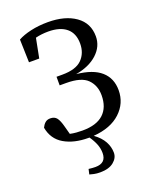

<svg xmlns="http://www.w3.org/2000/svg" viewBox="-164 -777 883 1092"><g transform="rotate(-20 278.0 -231.5)"><path d="M254 14Q167 14 108 -20.5Q49 -55 36 -127Q44 -144 56 -154.5Q68 -165 87 -165Q113 -165 126 -148Q139 -131 149 -92L162 -44Q181 -40 200 -38.5Q219 -37 237 -37Q322 -37 364.5 -76.5Q407 -116 407 -189Q407 -248 370 -285.5Q333 -323 241 -323H202V-375H237Q320 -375 356.5 -412Q393 -449 393 -507Q393 -569 354.5 -601Q316 -633 245 -633Q204 -633 168 -624L145 -506H83L79 -645Q109 -662 157 -673Q205 -684 261 -684Q365 -684 428 -639.5Q491 -595 491 -515Q491 -454 442.5 -409.5Q394 -365 312 -351Q411 -341 459.5 -298Q508 -255 508 -183Q508 -104 449.5 -49.5Q391 5 286 13Q325 41 343 74Q361 107 361 142Q361 174 332 197.5Q303 221 250 221Q229 221 213 217.5Q197 214 187 211L194 180Q218 183 235 183Q300 183 300 122Q300 95 290 69Q280 43 260 14Z"/></g></svg>

Font: Source Serif 4 SmText
Style: Regular
Weight: 400
Designer: Frank Grießhammer
Foundry: Adobe
Version: Version 4.005;hotconv 1.1.0;makeotfexe 2.6.0